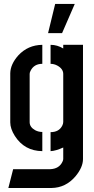

<svg xmlns="http://www.w3.org/2000/svg" viewBox="-20 -774 478 977"><path d="M224.6 -605.5 260.7 -753.9H360.4L295.9 -605.5ZM22.5 182.6 46.9 86.9H235.4Q281.2 85 297.9 48.8Q301.8 41 301.8 35.2V-23.4Q262.7 -5.9 237.3 -4.9V-101.6Q280.3 -101.6 296.9 -134.8Q301.8 -144.5 301.8 -153.3V-397.5Q301.8 -423.8 271.5 -440.4Q254.9 -449.2 237.3 -449.2V-545.9Q271.5 -545.9 301.8 -527.3V-545.9H402.3V35.2Q402.3 77.1 364.3 123Q314.5 181.6 242.2 182.6ZM32.2 -151.4V-401.4Q33.2 -447.3 73.2 -492.2Q122.1 -544.9 195.3 -545.9V-449.2Q153.3 -449.2 135.7 -414.1Q130.9 -405.3 130.9 -398.4V-152.3Q130.9 -127 159.2 -111.3Q175.8 -102.5 195.3 -102.5V-4.9Q104.5 -5.9 55.7 -82Q32.2 -119.1 32.2 -151.4Z"/></svg>

Font: Post No Bills Jaffna
Style: Bold
Weight: 700
Designer: Kosala Senevirathne, Siva Puranthara, Lasantha Premarathna, Tharique Azeez
Foundry: Mooniak
Version: Version 1.220 ; ttfautohint (v1.6)